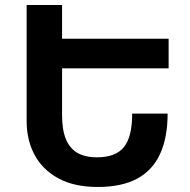

<svg xmlns="http://www.w3.org/2000/svg" viewBox="-20 -734 757 764"><path d="M86 -714H227V-275Q227 -218 242 -181Q257 -144 287.5 -126Q318 -108 366 -108Q440 -108 473 -148.5Q506 -189 506 -282H647Q647 -187 617 -121.5Q587 -56 525.5 -23Q464 10 369 10Q275 10 212 -24.5Q149 -59 117.5 -118Q86 -177 86 -252ZM213 -462V-580H651V-462Z"/></svg>

Font: Noto Sans Armenian
Style: Regular
Weight: 400
Designer: Monotype Design Team
Foundry: Monotype Imaging Inc.
Version: Version 2.007